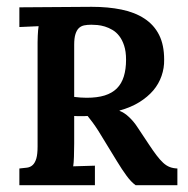

<svg xmlns="http://www.w3.org/2000/svg" viewBox="-20 -546 553 566"><path d="M419.4 -119.6Q431.6 -101.1 441.7 -87.9Q451.7 -74.7 460.9 -66.2Q470.2 -57.6 480.2 -53.7Q490.2 -49.8 502.9 -49.3V0H379.9Q366.7 -9.3 353.3 -27.6Q339.8 -45.9 324.7 -70.8L270 -160.2Q260.3 -175.3 252.7 -185.5Q245.1 -195.8 238.3 -204.1Q231.9 -203.6 227.3 -203.6Q222.7 -203.6 217.8 -203.6Q213.4 -203.6 209 -203.6Q204.6 -203.6 198.7 -204.1V-123Q198.7 -102.5 198 -83.7Q197.3 -64.9 195.8 -55.7L259.8 -57.6V0H37.1V-49.3Q49.8 -50.3 59.8 -51.8Q69.8 -53.2 76.7 -59.8Q83.5 -66.4 87.2 -79.1Q90.8 -91.8 90.8 -114.3V-401.4Q90.8 -411.6 90.8 -421.6Q90.8 -431.6 91.3 -440.4Q91.8 -449.2 92.3 -456.5Q92.8 -463.9 93.8 -468.8L37.1 -466.3V-524.4L250.5 -525.9Q298.8 -525.9 338.1 -517.8Q377.4 -509.8 405.8 -491.2Q434.1 -472.7 449 -443.1Q463.9 -413.6 463.9 -370.1Q464.4 -345.7 456.3 -322.3Q448.2 -298.8 431.9 -279.5Q415.5 -260.3 390.9 -244.9Q366.2 -229.5 332.5 -220.2V-219.2Q346.7 -213.9 360.6 -200.7Q374.5 -187.5 384.3 -172.4ZM235.4 -257.8Q266.6 -257.8 288.6 -264.6Q310.5 -271.5 324.5 -285.4Q338.4 -299.3 345 -320.6Q351.6 -341.8 351.6 -370.1Q351.6 -394.5 345.9 -411.6Q340.3 -428.7 331.5 -439.9Q322.8 -451.2 311.5 -457.8Q300.3 -464.4 289.1 -467.8Q277.8 -471.2 267.3 -472.2Q256.8 -473.1 249.5 -473.1Q237.3 -473.1 228 -471.2Q218.8 -469.2 212.4 -463.1Q206.1 -457 202.4 -445.3Q198.7 -433.6 198.7 -414.1V-260.3Q207.5 -259.3 216.8 -258.5Q226.1 -257.8 235.4 -257.8Z"/></svg>

Font: Parastoo Print
Style: Print-Bold
Weight: 700
Foundry: Saber Rastikerdar (saber.rastikerdar@gmail.com)
Version: Version 1.0.0-alpha3